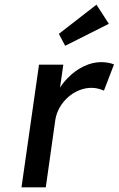

<svg xmlns="http://www.w3.org/2000/svg" viewBox="-20 -802 508 822"><path d="M72 0 147 -525H251L237 -427Q251 -449 271 -469Q301 -500 338.5 -518Q376 -536 413 -536Q430 -536 445 -533Q460 -530 468 -526L425 -414Q414 -419 400 -422.5Q386 -426 372 -426Q345 -426 319 -415.5Q293 -405 272 -386.5Q251 -368 236.5 -343.5Q222 -319 217 -290L176 0ZM259 -606 232 -657 393 -782 446 -700Z"/></svg>

Font: Lexend
Style: Italic
Weight: 400
Italic angle: -8.13011°
Designer: Bonnie Shaver-Troup, Thomas Jockin
Foundry: Lexend
Version: Version 1.007